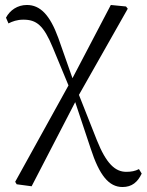

<svg xmlns="http://www.w3.org/2000/svg" viewBox="-20 -544 589 771"><path d="M472 207C510 207 533 187 549 153L538 135C523 143 507 146 487 146C443 146 407 114 369 19L297 -163L493 -509L486 -518L425 -524L271 -230L214 -392C180 -485 141 -524 88 -524C50 -524 20 -503 4 -473L14 -450C30 -458 48 -465 74 -465C126 -465 155 -443 192 -353L255 -201L41 186L47 196L107 204L282 -134L344 52C379 160 417 207 472 207Z"/></svg>

Font: Noto Serif CJK TC Light
Style: Regular
Weight: 300
Designer: Ryoko NISHIZUKA 西塚涼子 (kana & ideographs); Frank Grießhammer (Latin, Greek & Cyrillic); Wenlong ZHANG 张文龙 (bopomofo); San
Foundry: Adobe
Version: Version 2.001;hotconv 1.1.0;makeotfexe 2.6.0